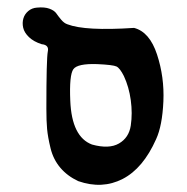

<svg xmlns="http://www.w3.org/2000/svg" viewBox="-20 -752 516 530"><path d="M322 -542Q311 -564 301.5 -568.5Q292 -573 249 -575Q194 -577 182.5 -561Q171 -545 174 -474Q178 -374 234 -353Q281 -340 308.5 -356Q336 -372 341 -405.5Q346 -439 341 -475.5Q336 -512 322 -542ZM196 -252Q166 -266 146.5 -289Q127 -312 119.5 -343Q112 -374 110 -396Q108 -418 108 -452Q108 -590 112 -610Q116 -628 95 -630Q73 -637 60 -649.5Q47 -662 44 -675.5Q41 -689 44.5 -701Q48 -713 58 -721.5Q68 -730 82 -731Q103 -733 116.5 -728Q130 -723 135.5 -715Q141 -707 149 -697.5Q157 -688 166 -685Q215 -666 350 -675Q393 -664 413.5 -601.5Q434 -539 431 -472Q428 -405 411 -368Q375 -287 318.5 -258Q262 -229 196 -252Z"/></svg>

Font: Noam
Style: Regular
Weight: 400
Version: Version 1.1